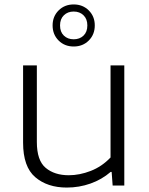

<svg xmlns="http://www.w3.org/2000/svg" viewBox="-20 -836 672 865"><path d="M281 9Q193.5 9 138.8 -37.8Q84 -84.5 84 -193.5V-541.5H146V-196.5Q146 -113 185.8 -79.8Q225.5 -46.5 290 -46.5Q338.5 -46.5 388.8 -66Q439 -85.5 478 -126.5V-541.5H540V0H487.5L483 -61.5H478.5Q438.5 -27 387.5 -9Q336.5 9 281 9ZM312 -626.5Q271 -626.5 244 -653.5Q217 -680.5 217 -721.5Q217 -762 244 -789Q271 -816 312 -816Q353 -816 380 -789Q407 -762 407 -721.5Q407 -680.5 380 -653.5Q353 -626.5 312 -626.5ZM312 -659Q339 -659 356.2 -675.5Q373.5 -692 373.5 -721.5Q373.5 -750.5 356.2 -767.2Q339 -784 312 -784Q285 -784 267.8 -767.2Q250.5 -750.5 250.5 -721.5Q250.5 -692 267.8 -675.5Q285 -659 312 -659Z"/></svg>

Font: Encode Sans Exp Lt
Style: Regular
Weight: 300
Width: 7
Designer: Multiple Designers
Foundry: Impallari Type
Version: Version 3.002; ttfautohint (v1.8.3) -l 8 -r 50 -G 200 -x 14 